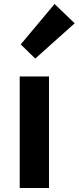

<svg xmlns="http://www.w3.org/2000/svg" viewBox="-20 -944 395 964"><path d="M79 0V-560H226V0ZM157 -650 84 -721 254 -924 355 -827Z"/></svg>

Font: Noto Sans TC Thin
Style: Bold
Weight: 700
Version: Version 2.004-H2;hotconv 1.0.118;makeotfexe 2.5.65603